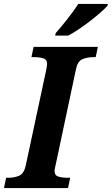

<svg xmlns="http://www.w3.org/2000/svg" viewBox="-42 -951 566 971"><path d="M-22 0 -11 -52H1Q31 -52 55 -62.5Q79 -73 88 -113L191 -594Q194 -607 195 -615.5Q196 -624 196 -628Q196 -650 177.5 -656Q159 -662 129 -662H117L128 -714H453L442 -662H430Q399 -662 374.5 -651.5Q350 -641 342 -600L242 -129Q239 -115 236.5 -104Q234 -93 234 -86Q234 -64 253 -58Q272 -52 301 -52H313L302 0ZM237 -771 240 -784Q266 -813 299 -855Q332 -897 354 -931H504L501 -921Q489 -908 466.5 -888Q444 -868 415.5 -846Q387 -824 357.5 -804Q328 -784 303 -771Z"/></svg>

Font: Noto Serif SemiCondensed
Style: Bold Italic
Weight: 700
Width: 4
Italic angle: -12°
Designer: Monotype Design Team
Foundry: Monotype Imaging Inc.
Version: Version 2.014